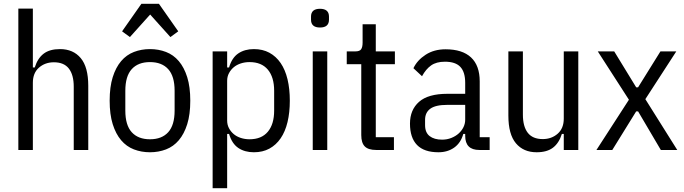

<svg xmlns="http://www.w3.org/2000/svg" viewBox="-20 -785 3582 1005"><path d="M76 -740H152V-432H162Q177 -480 208.5 -504Q240 -528 294 -528Q363 -528 402.5 -481Q442 -434 442 -336V0H366V-331Q366 -393 340.5 -426Q315 -459 262 -459Q216 -459 184 -431Q152 -403 152 -352V0H76Z M765 12Q720 12 681 -3Q642 -18 614 -51Q586 -84 570 -135Q554 -186 554 -258Q554 -330 570 -381Q586 -432 614 -465Q642 -498 681 -513Q720 -528 765 -528Q810 -528 849 -513Q888 -498 916 -465Q944 -432 960 -381Q976 -330 976 -258Q976 -186 960 -135Q944 -84 916 -51Q888 -18 849 -3Q810 12 765 12ZM765 -56Q827 -56 860.5 -93Q894 -130 894 -206V-310Q894 -386 860.5 -423Q827 -460 765 -460Q703 -460 669.5 -423Q636 -386 636 -310V-206Q636 -130 669.5 -93Q703 -56 765 -56ZM812 -765 913 -621 872 -591 766 -709 660 -591 619 -621 720 -765Z M1093 -516H1169V-432H1179Q1194 -483 1227.5 -505.5Q1261 -528 1309 -528Q1355 -528 1390 -509Q1425 -490 1449 -455Q1473 -420 1485 -370Q1497 -320 1497 -258Q1497 -196 1485 -146Q1473 -96 1449 -61Q1425 -26 1390 -7Q1355 12 1309 12Q1261 12 1227.5 -10.5Q1194 -33 1179 -84H1169V200H1093ZM1286 -56Q1349 -56 1382 -95.5Q1415 -135 1415 -206V-310Q1415 -381 1382 -420.5Q1349 -460 1286 -460Q1262 -460 1240.5 -453Q1219 -446 1203.5 -433Q1188 -420 1178.5 -402Q1169 -384 1169 -362V-154Q1169 -132 1178.5 -114Q1188 -96 1203.5 -83Q1219 -70 1240.5 -63Q1262 -56 1286 -56Z M1655 -641Q1608 -641 1608 -682V-698Q1608 -739 1655 -739Q1702 -739 1702 -698V-682Q1702 -641 1655 -641ZM1617 -516H1693V0H1617Z M1949 0Q1908 0 1889.5 -18.5Q1871 -37 1871 -78V-449H1795V-516H1840Q1863 -516 1870.5 -527.5Q1878 -539 1878 -562V-658H1947V-516H2047V-449H1947V-67H2042V0Z M2489 0Q2415 0 2415 -74V-84H2405Q2392 -37 2357.5 -12.5Q2323 12 2275 12Q2200 12 2163 -26Q2126 -64 2126 -138Q2126 -210 2173.5 -252Q2221 -294 2322 -294H2415V-351Q2415 -408 2389.5 -435Q2364 -462 2309 -462Q2264 -462 2236.5 -442.5Q2209 -423 2189 -386L2144 -428Q2164 -470 2208 -498.5Q2252 -527 2312 -527Q2400 -527 2445.5 -484.5Q2491 -442 2491 -359V-67H2543V0ZM2294 -54Q2320 -54 2342.5 -63Q2365 -72 2381 -86.5Q2397 -101 2406 -119.5Q2415 -138 2415 -158V-236H2320Q2260 -236 2232.5 -216Q2205 -196 2205 -158V-130Q2205 -91 2229 -72.5Q2253 -54 2294 -54Z M2931 -84H2921Q2906 -36 2874.5 -12Q2843 12 2789 12Q2720 12 2680.5 -35Q2641 -82 2641 -180V-516H2717V-185Q2717 -123 2742.5 -90Q2768 -57 2821 -57Q2867 -57 2899 -85Q2931 -113 2931 -164V-516H3007V0H2931Z M3102 0 3272 -263 3109 -516H3195L3310 -328H3320L3437 -516H3520L3358 -266L3525 0H3439L3320 -202H3310L3185 0Z"/></svg>

Font: IBM Plex Sans Condensed
Style: Regular
Weight: 400
Width: 3
Designer: Mike Abbink, Paul van der Laan, Pieter van Rosmalen
Foundry: Bold Monday
Version: Version 1.1